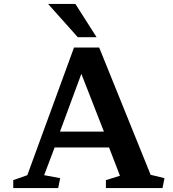

<svg xmlns="http://www.w3.org/2000/svg" viewBox="-20 -950 872 970"><path d="M811 -50 801 0H515V-40L586 -62L531 -205H256L203 -65L284 -50L274 0H47V-40L118 -65L354 -710H481L741 -67ZM283 -285H505L391 -577ZM223 -930H361L468 -762H373Z"/></svg>

Font: Brawler
Style: Bold
Weight: 700
Designer: Oleg Frolov, Haley Fiege
Foundry: Oleg Frolov, Haley Fiege
Version: Version 1.101; ttfautohint (v1.8.3)